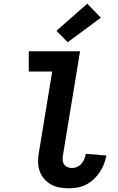

<svg xmlns="http://www.w3.org/2000/svg" viewBox="-20 -1013 640 1041"><path d="M354 8Q328 8 303 3.5Q278 -1 256.5 -13Q235 -25 219 -43.5Q203 -62 195 -85.5Q187 -109 186.5 -135Q186 -161 191 -187L263 -625H136V-735H414L321 -169Q319 -156 320 -143.5Q321 -131 328 -121Q335 -111 346.5 -106.5Q358 -102 371 -102Q385 -102 399 -108.5Q413 -115 422.5 -126.5Q432 -138 437.5 -151.5Q443 -165 445 -179L557 -170Q553 -147 544 -124Q535 -101 521 -80Q507 -59 488.5 -41.5Q470 -24 448 -12.5Q426 -1 401.5 3.5Q377 8 354 8ZM347 -784 286 -846 453 -993 527 -917Z"/></svg>

Font: Iosevka Extrabold Extended
Style: Italic
Weight: 800
Width: 7
Italic angle: -9°
Monospace: yes
Designer: Belleve Invis
Foundry: Belleve Invis
Version: Version 32.5.0; ttfautohint (v1.8.4)